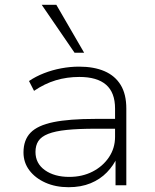

<svg xmlns="http://www.w3.org/2000/svg" viewBox="-20 -773 648 801"><path d="M266 8Q212 8 169.5 -11Q127 -30 102.5 -62.5Q78 -95 78 -137Q78 -189 107.5 -219.5Q137 -250 203 -263.5Q269 -277 378 -277H473V-236H381Q307 -236 258.5 -231Q210 -226 181 -214.5Q152 -203 140 -184.5Q128 -166 128 -139Q128 -91 167.5 -63Q207 -35 269 -35Q323 -35 366 -57Q409 -79 434.5 -117Q460 -155 460 -202V-320Q460 -387 422.5 -419.5Q385 -452 311 -452Q259 -452 212.5 -438Q166 -424 122 -394L101 -435Q129 -454 163.5 -467.5Q198 -481 235.5 -488Q273 -495 310 -495Q372 -495 416 -476Q460 -457 483.5 -418.5Q507 -380 507 -320V0H462V-117H469Q454 -83 426 -54Q398 -25 358 -8.5Q318 8 266 8ZM291 -553 154 -753H215L331 -553Z"/></svg>

Font: Nunito Sans 10pt SemiExpanded ExtraLight
Style: Regular
Weight: 250
Width: 6
Designer: Vernon Adams
Foundry: Vernon Adams
Version: Version 3.101;gftools[0.9.27]